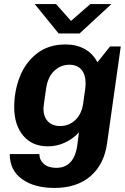

<svg xmlns="http://www.w3.org/2000/svg" viewBox="-20 -740 615 946"><path d="M460 -433 522 -511H575L508 -37Q494 69 426.5 127.5Q359 186 248 186Q149 186 88.5 142.5Q28 99 28 19H174Q174 48 196 67.5Q218 87 257 87Q346 87 361 -26L369 -88Q341 -57 301 -38Q261 -19 216 -19Q138 -19 94 -72Q50 -125 50 -212Q50 -291 77.5 -361.5Q105 -432 162 -476.5Q219 -521 303 -521Q356 -521 396.5 -499Q437 -477 460 -433ZM208 -309Q194 -215 194 -206Q194 -164 216.5 -141.5Q239 -119 276 -119Q319 -119 350.5 -148Q382 -177 390 -231L393 -254Q402 -310 402 -326Q402 -373 381 -397Q360 -421 322 -421Q280 -421 248.5 -392Q217 -363 208 -309ZM330 -637 425 -720H529L372 -575H269L151 -720H256Z"/></svg>

Font: Chivo
Style: Bold Italic
Weight: 700
Italic angle: -8.05°
Designer: Hector Gatti
Foundry: Omnibus-Type
Version: Version 1.007